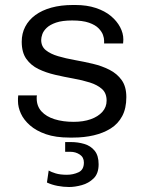

<svg xmlns="http://www.w3.org/2000/svg" viewBox="-20 -541 580 769"><path d="M258 10Q203 10 164 -3.5Q125 -17 100 -39Q75 -61 63.5 -86.5Q52 -112 52 -136Q52 -143 52 -147Q52 -151 53 -159H128Q127 -156 127 -153Q127 -150 127 -147Q127 -116 146 -95Q165 -74 198.5 -63.5Q232 -53 275 -53Q314 -53 343.5 -63.5Q373 -74 390 -93Q407 -112 407 -138Q407 -168 388.5 -184.5Q370 -201 340 -210.5Q310 -220 273.5 -226.5Q237 -233 200.5 -241.5Q164 -250 134 -264.5Q104 -279 85.5 -305Q67 -331 67 -374Q67 -407 81 -434Q95 -461 121.5 -480.5Q148 -500 186 -510.5Q224 -521 272 -521H282Q328 -521 364 -509Q400 -497 424 -477Q448 -457 461 -432.5Q474 -408 474 -383Q474 -379 473.5 -373.5Q473 -368 473 -367H397V-378Q397 -388 392.5 -401Q388 -414 375 -427.5Q362 -441 336.5 -450Q311 -459 269 -459Q229 -459 204.5 -450.5Q180 -442 167 -429.5Q154 -417 149.5 -404Q145 -391 145 -381Q145 -355 163.5 -340Q182 -325 212.5 -316Q243 -307 279.5 -300.5Q316 -294 352 -285.5Q388 -277 418.5 -261.5Q449 -246 467.5 -220Q486 -194 486 -152Q486 -107 469.5 -76Q453 -45 423.5 -26.5Q394 -8 355.5 1Q317 10 273 10ZM257 208Q234 208 210.5 203.5Q187 199 168 190L175 142Q185 148 203 153.5Q221 159 248 159Q273 159 294.5 149Q316 139 316 110Q316 89 299.5 78Q283 67 262 67H241V28H265Q292 28 317.5 35.5Q343 43 359 62.5Q375 82 375 117Q375 154 355 173.5Q335 193 307.5 200.5Q280 208 257 208Z"/></svg>

Font: Chivo Medium Light
Style: Regular
Weight: 300
Version: Version 2.002